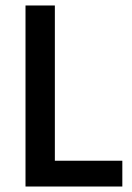

<svg xmlns="http://www.w3.org/2000/svg" viewBox="-20 -680 480 700"><path d="M73 0V-660H180V0ZM104 0V-94H426V0Z"/></svg>

Font: Bricolage Grotesque SemiCondensed Medium
Style: Regular
Weight: 500
Width: 4
Designer: Mathieu Triay
Foundry: Atelier Triay
Version: Version 1.001;gftools[0.9.33.dev8+g029e19f]